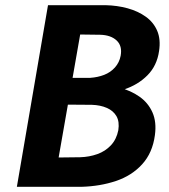

<svg xmlns="http://www.w3.org/2000/svg" viewBox="-20 -720 653 740"><path d="M211 -356H340Q403 -357 457.5 -375Q512 -393 548.5 -430Q585 -467 593 -523Q600 -568 586 -601Q572 -634 542 -655.5Q512 -677 472 -688Q432 -699 387 -700H165L45 0H294Q366 -2 427 -22.5Q488 -43 528 -87Q568 -131 577 -199Q584 -250 567.5 -287Q551 -324 517.5 -347.5Q484 -371 440 -382.5Q396 -394 349 -394H217L204 -317L334 -316Q367 -315 392 -304Q417 -293 429 -272Q441 -251 436 -218Q429 -183 407.5 -160Q386 -137 355 -126Q324 -115 289 -114L206 -113L289 -587L366 -586Q407 -585 429.5 -564Q452 -543 445 -505Q440 -479 423 -460Q406 -441 381.5 -431.5Q357 -422 328 -420H222Z"/></svg>

Font: Jost SemiBold
Style: Italic
Weight: 600
Italic angle: -5°
Version: Version 3.710